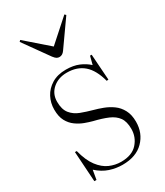

<svg xmlns="http://www.w3.org/2000/svg" viewBox="-193 -837 798 930"><g transform="rotate(-30 206.5 -372.0)"><path d="M50 14 39 -155H49Q64 -96 89.5 -62.5Q115 -29 146 -15.5Q177 -2 210 -2Q271 -2 301.5 -36Q332 -70 332 -116Q332 -157 315.5 -180Q299 -203 267.5 -216.5Q236 -230 190 -241Q171 -246 148 -254.5Q125 -263 103.5 -278.5Q82 -294 68.5 -319Q55 -344 55 -383Q55 -420 71.5 -451.5Q88 -483 120.5 -503Q153 -523 200 -523Q242 -523 272.5 -510Q303 -497 324 -477L336 -523H345L355 -378L345 -377Q327 -445 290.5 -476.5Q254 -508 197 -508Q149 -508 117.5 -480.5Q86 -453 86 -409Q86 -366 105 -342.5Q124 -319 154.5 -307.5Q185 -296 218 -287Q241 -281 267.5 -271Q294 -261 317 -244.5Q340 -228 354.5 -201Q369 -174 369 -135Q369 -71 327 -28.5Q285 14 209 14Q173 14 138 2.5Q103 -9 71 -38L62 14ZM205 -591Q198 -591 191 -594.5Q184 -598 174 -611L74 -751L81 -758L206 -649L328 -758L335 -751L234 -608Q222 -591 205 -591Z"/></g></svg>

Font: Display Extralight
Style: Regular
Weight: 200
Designer: Latin by Veronika Burian and Jose Scaglione. Greek by Irene Vlachou. Cyrillic by Vera Evstafieva.
Foundry: TypeTogether
Version: Version 3.002